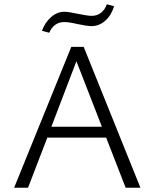

<svg xmlns="http://www.w3.org/2000/svg" viewBox="-20 -877 722 897"><path d="M210 -724 176 -733Q190 -772 218.5 -797Q247 -822 280 -822Q301 -822 341 -813Q389 -803 409 -803Q433 -803 451.5 -817Q470 -831 479 -857L513 -848Q500 -805 471.5 -780Q443 -755 408 -755Q386 -755 340 -765Q302 -774 280 -774Q256 -774 238 -761Q220 -748 210 -724ZM476 -234H201L111 0H46L313 -658H371L636 0H567ZM456 -285 337 -591 220 -285Z"/></svg>

Font: Ysabeau Infant Semilight
Style: Regular
Weight: 300
Designer: Christian Thalmann (Catharsis Fonts)
Version: Version 0.003